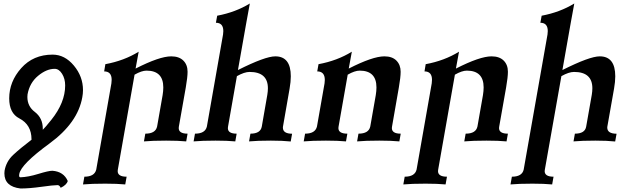

<svg xmlns="http://www.w3.org/2000/svg" viewBox="-20 -802 3576 1089"><path d="M222.7 -65.9Q234.4 -76.7 271 -122.1Q349.6 -220.2 349.6 -317.4Q349.6 -355.5 332 -383.5Q314.5 -411.6 290 -411.6Q243.7 -411.6 195.8 -371.8Q147.9 -332 136.2 -266.6L135.3 -252Q135.3 -198.7 177.7 -167Q222.7 -132.3 222.7 -72.3ZM96.2 267.1Q4.9 256.3 4.9 181.2L5.9 166.5Q15.1 113.3 55.7 75.7Q96.2 38.1 158.7 -9.3V-11.7Q158.7 -94.7 89.8 -130.4Q32.2 -159.7 32.2 -244.1Q32.2 -338.9 100.3 -415.5Q168.5 -492.2 278.3 -492.2Q347.2 -492.2 398.9 -430.2Q450.7 -368.2 450.7 -291Q450.7 -271 446.8 -250.5Q421.4 -105.5 260.3 12.2Q99.1 129.9 89.4 184.6L88.4 193.4Q88.4 203.6 95.7 203.6Q140.1 202.1 197.8 184.3Q255.4 166.5 277.3 166.5Q341.3 171.4 364.3 224.6Q357.9 247.1 324.2 263.2Q317.4 248 306.6 248Q282.2 248 214.4 257.6Q146.5 267.1 96.2 267.1Z M690.4 244.1Q645 239.7 576.7 239.7Q497.6 239.7 450.7 244.1L458.5 200.2Q516.1 200.2 525.9 159.7L611.8 -329.1Q613.3 -339.8 613.3 -349.1Q613.3 -397 570.8 -397L577.6 -438Q683.6 -457.5 766.6 -508.8L749 -413.1Q884.8 -482.4 951.2 -482.4Q995.6 -482.4 1019.8 -458.5Q1043.9 -434.6 1043.9 -395Q1043.9 -364.3 1033.7 -305.7L994.6 -84.5L993.7 -75.7Q993.7 -43.9 1043.9 -43.9L1036.1 0Q990.7 -4.4 922.4 -4.4Q843.3 -4.4 796.4 0L804.2 -43.9Q862.3 -43.9 871.1 -84.5L902.3 -262.2Q906.2 -286.1 906.2 -306.2Q906.2 -401.4 811 -401.4Q783.2 -401.4 743.2 -378.4L648.4 159.7L647.5 168.5Q647.5 200.2 698.2 200.2Z M1628.9 0.5Q1583.5 -4.4 1516.6 -4.4Q1439 -4.4 1392.6 0L1400.4 -43.9Q1457.5 -43.9 1464.8 -84L1496.1 -263.7Q1499.5 -284.2 1499.5 -301.3Q1499.5 -394 1395.5 -394Q1366.2 -394 1323.7 -370.1L1273.4 -84L1272.5 -75.2Q1272.5 -43.9 1322.3 -43.9L1314.5 0Q1269.5 -4.4 1202.6 -4.4Q1125 -4.4 1078.1 0L1085.9 -43.9Q1143.6 -43.9 1153.3 -84L1245.1 -606.4Q1246.6 -616.7 1246.6 -625.5Q1246.6 -672.9 1204.6 -672.9L1211.9 -712.9Q1315.9 -732.4 1397 -782.2L1377 -672.9L1329.6 -404.8Q1483.9 -482.4 1541.5 -482.4Q1629.4 -482.4 1629.4 -369.1Q1629.4 -338.4 1622.6 -299.8L1585 -84L1584.5 -78.1Q1584.5 -43.9 1636.7 -43.5Z M2245.1 0Q2199.7 -4.4 2131.3 -4.4Q2052.2 -4.4 2005.4 0L2013.2 -43.9Q2071.3 -43.9 2080.1 -84.5L2111.3 -262.2Q2115.2 -286.1 2115.2 -306.2Q2115.2 -401.4 2020 -401.4Q1992.2 -401.4 1952.1 -378.4L1900.4 -84.5L1899.4 -75.7Q1899.4 -43.9 1950.2 -43.9L1942.4 0Q1897 -4.4 1828.6 -4.4Q1749.5 -4.4 1702.6 0L1710.4 -43.9Q1768.1 -43.9 1777.8 -84.5L1820.8 -329.1Q1822.3 -339.4 1822.3 -348.6Q1822.3 -397 1779.3 -397L1786.6 -438Q1892.6 -457.5 1975.6 -508.8L1958 -413.1Q2093.8 -482.4 2160.2 -482.4Q2204.6 -482.4 2228.5 -458.3Q2252.4 -434.1 2252.4 -395Q2252.4 -363.8 2242.2 -305.7L2203.6 -84.5L2202.6 -75.7Q2202.6 -43.9 2252.9 -43.9Z M2507.3 244.1Q2461.9 239.7 2393.6 239.7Q2314.5 239.7 2267.6 244.1L2275.4 200.2Q2333 200.2 2342.8 159.7L2428.7 -329.1Q2430.2 -339.8 2430.2 -349.1Q2430.2 -397 2387.7 -397L2394.5 -438Q2500.5 -457.5 2583.5 -508.8L2565.9 -413.1Q2701.7 -482.4 2768.1 -482.4Q2812.5 -482.4 2836.7 -458.5Q2860.8 -434.6 2860.8 -395Q2860.8 -364.3 2850.6 -305.7L2811.5 -84.5L2810.5 -75.7Q2810.5 -43.9 2860.8 -43.9L2853 0Q2807.6 -4.4 2739.3 -4.4Q2660.2 -4.4 2613.3 0L2621.1 -43.9Q2679.2 -43.9 2688 -84.5L2719.2 -262.2Q2723.1 -286.1 2723.1 -306.2Q2723.1 -401.4 2627.9 -401.4Q2600.1 -401.4 2560.1 -378.4L2465.3 159.7L2464.4 168.5Q2464.4 200.2 2515.1 200.2Z M3111.8 244.1Q3066.9 239.7 3000 239.7Q2922.4 239.7 2875.5 244.1L2883.3 200.2Q2940.9 200.2 2950.2 160.2L3085.4 -606.4Q3086.9 -616.7 3086.9 -625.5Q3086.9 -672.9 3044.9 -672.9L3052.2 -712.9Q3156.2 -732.4 3237.3 -782.2L3217.3 -672.9L3169.9 -404.8Q3324.2 -482.4 3381.8 -482.4Q3469.7 -482.4 3469.7 -369.1Q3469.7 -338.4 3462.9 -299.8L3424.8 -84L3424.3 -78.6Q3424.3 -43.9 3477.1 -43.5L3469.2 0.5Q3423.8 -4.4 3356.9 -4.4Q3279.3 -4.4 3232.9 0L3240.7 -43.9Q3297.9 -43.9 3304.7 -84L3336.4 -263.7Q3339.8 -284.2 3339.8 -301.3Q3339.8 -394 3235.8 -394Q3206.5 -394 3164.1 -370.1L3070.3 160.2L3069.3 168.5Q3069.3 200.2 3119.6 200.2Z"/></svg>

Font: Kelvinch
Style: Bold Italic
Weight: 700
Italic angle: -10°
Designer: Paul James Miller
Foundry: High-Logic / Made with FontCreator
Version: Version 3.30 September 23, 2016